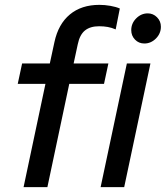

<svg xmlns="http://www.w3.org/2000/svg" viewBox="-20 -770 682 790"><path d="M71 -509H185L204 -597Q220 -671 267.5 -710.5Q315 -750 389 -750Q411 -750 434 -746Q457 -742 473 -735L456 -649Q440 -656 423.5 -659Q407 -662 388 -662Q351 -662 329.5 -644.5Q308 -627 300 -588L283 -509H426L408 -425H265L175 0H77L167 -425H53ZM574 -591Q551 -591 535.5 -607Q520 -623 520 -646Q520 -674 540.5 -694.5Q561 -715 588 -715Q610 -715 626 -699Q642 -683 642 -660Q642 -632 621.5 -611.5Q601 -591 574 -591ZM599 -509 491 0H394L502 -509Z"/></svg>

Font: Red Hat Display Medium
Style: Italic
Weight: 500
Italic angle: -12°
Designer: Pentagram / MCKL
Foundry: Pentagram / MCKL
Version: Version 1.003; Red Hat Display Medium Italic